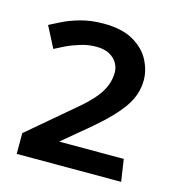

<svg xmlns="http://www.w3.org/2000/svg" viewBox="-75 -835 511 563"><g transform="rotate(15 181.0 -553.5)"><path d="M173 -771Q134 -771 102.5 -762Q71 -753 49.5 -742Q28 -731 16 -725L49 -661Q60 -667 78.5 -676Q97 -685 121 -692.5Q145 -700 169 -700Q194 -700 209.5 -691.5Q225 -683 233 -669.5Q241 -656 241 -641Q241 -612 225.5 -584.5Q210 -557 171 -523L25 -399V-336H342L332 -403H136L222 -475Q277 -522 303 -560Q329 -598 329 -641Q329 -671 313.5 -701Q298 -731 263.5 -751Q229 -771 173 -771Z"/></g></svg>

Font: Catamaran Thin Medium
Style: Regular
Weight: 500
Version: Version 2.000